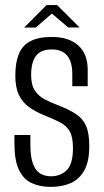

<svg xmlns="http://www.w3.org/2000/svg" viewBox="-20 -739 414 766"><path d="M182.6 6.6Q137.9 6.6 105.3 -9Q72.7 -24.6 55.1 -62.3Q37.5 -100.1 37.5 -166.9V-200.3Q53.2 -200.3 69.4 -200.3Q85.6 -200.3 101.2 -200.3V-162.8Q101.2 -113 111.6 -85.3Q121.9 -57.6 140.7 -46.7Q159.4 -35.7 183.5 -35.7Q221.5 -35.7 246.3 -60.1Q271.1 -84.5 271.1 -148.4Q271.1 -192.5 257.9 -215.4Q244.7 -238.2 218 -251.8Q191.3 -265.3 152 -280.9Q120 -294.3 94.7 -312.5Q69.5 -330.7 55.3 -360.6Q41.1 -390.5 41.1 -437Q41.1 -489.3 55.1 -523.6Q69.1 -557.9 101.3 -574.7Q133.4 -591.6 186.3 -591.6Q255 -591.6 292.4 -557.5Q329.9 -523.4 329.9 -460.4V-395.1Q314.8 -395.1 299.5 -395.1Q284.2 -395.1 268.4 -395.1V-444.6Q268.4 -492.7 247.8 -517.2Q227.1 -541.8 186.9 -541.8Q143.3 -541.8 123.8 -516.4Q104.2 -491 104.2 -439.1Q104.2 -400.1 119.3 -377.7Q134.4 -355.2 158.4 -342.7Q182.3 -330.2 209 -320.1Q254.5 -302.7 282.3 -284.4Q310.2 -266.2 323.2 -237.2Q336.2 -208.2 336.2 -156Q336.2 -95.5 316.7 -59.9Q297.3 -24.3 262.8 -8.9Q228.4 6.6 182.6 6.6ZM76.4 -629.2 166 -718.9H207.7L297.6 -629.4H252.4L186.9 -684.9L122.8 -629.2Z"/></svg>

Font: Alumni Sans Thin
Style: Regular
Weight: 100
Designer: Robert E. Leuschke
Foundry: Robert E. Leuschke
Version: Version 1.018